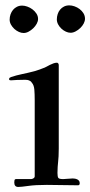

<svg xmlns="http://www.w3.org/2000/svg" viewBox="-20 -702 343 729"><path d="M34.2 -9.3Q34.2 -11.7 34.9 -16.8Q35.6 -22 41 -22H97.7Q102.1 -22 106.9 -24.9Q111.8 -27.8 111.8 -32.7V-321.8Q111.8 -344.7 110.4 -361.8Q108.9 -378.9 101.1 -387.7Q97.7 -393.1 94.5 -394.5Q91.3 -396 89.4 -397Q86.9 -397.9 84.2 -398.4Q81.5 -398.9 78.1 -398.9H67.9Q58.1 -398.9 44.4 -398.4Q30.8 -397.9 21.5 -397Q19.5 -397 17.1 -397.7Q14.6 -398.4 14.6 -400.4Q14.6 -405.8 16.8 -406.7Q19 -407.7 22.5 -409.7Q41.5 -416 64 -420.7Q86.4 -425.3 106.9 -430.7Q108.4 -430.7 113.5 -432.4Q118.7 -434.1 124.3 -436Q129.9 -438 135.3 -439.9Q140.6 -441.9 143.1 -442.9Q149.4 -444.8 156 -448.5Q162.6 -452.1 169.4 -455.6Q176.3 -459 182.9 -461.4Q189.5 -463.9 196.3 -463.9Q198.7 -463.9 200.9 -461.4Q203.1 -459 203.1 -454.6V-137.7Q203.1 -120.1 202.4 -108.6Q201.7 -97.2 200.7 -87.6Q199.7 -78.1 199 -68.6Q198.2 -59.1 198.2 -45.4Q198.2 -31.2 201.4 -26.6Q204.6 -22 220.2 -22Q225.6 -22 236.8 -23.2Q248 -24.4 255.9 -24.4Q259.8 -24.4 264.4 -23.7Q269 -22.9 273.2 -21Q277.3 -19 280 -15.6Q282.7 -12.2 282.7 -6.8Q282.7 -3.4 281.5 -1Q280.3 1.5 275.9 1.5Q240.2 1.5 211.7 0.7Q183.1 0 157.7 0Q114.3 0 87.4 3.9Q60.5 7.8 49.3 7.8Q34.2 7.8 34.2 -9.3ZM16.6 -627.4Q16.6 -637.7 20 -647.5Q23.4 -657.2 29.5 -664.6Q35.6 -671.9 44.4 -676.3Q53.2 -680.7 64 -680.7Q73.2 -680.7 83.7 -677Q94.2 -673.3 103.3 -666.5Q112.3 -659.7 118.4 -650.4Q124.5 -641.1 124.5 -629.9Q124.5 -621.1 119.4 -611.8Q114.3 -602.5 106.2 -594.7Q98.1 -586.9 88.6 -581.8Q79.1 -576.7 69.8 -576.7Q61 -576.7 51.8 -580.8Q42.5 -585 34.7 -592Q26.9 -599.1 21.7 -608.4Q16.6 -617.7 16.6 -627.4ZM195.8 -628.4Q195.8 -638.7 199 -648.4Q202.1 -658.2 208.3 -665.5Q214.4 -672.9 223.1 -677.2Q231.9 -681.6 243.2 -681.6Q252.4 -681.6 262.9 -678Q273.4 -674.3 282.2 -667.7Q291 -661.1 296.9 -651.6Q302.7 -642.1 302.7 -630.9Q302.7 -622.1 297.9 -612.8Q293 -603.5 284.9 -595.7Q276.9 -587.9 267.1 -582.8Q257.3 -577.6 248 -577.6Q239.3 -577.6 230.2 -581.8Q221.2 -585.9 213.4 -593Q205.6 -600.1 200.7 -609.4Q195.8 -618.7 195.8 -628.4Z"/></svg>

Font: IM FELL French Canon
Style: Regular
Weight: 400
Designer: Igino Marini
Foundry: Igino Marini,
Version: 3.00